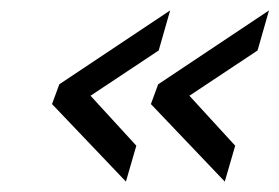

<svg xmlns="http://www.w3.org/2000/svg" viewBox="-20 -429 537 369"><path d="M497 -409 475 -332 344 -245 432 -149 412 -80 270 -229 284 -267ZM307 -409 285 -332 154 -245 242 -149 222 -80 80 -229 94 -267Z"/></svg>

Font: TitilliumWebItalic
Style: Italic
Weight: 400
Italic angle: -13°
Version: Version 1.001;PS 57.000;hotconv 1.0.70;makeotf.lib2.5.55311